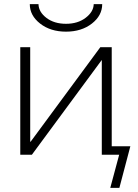

<svg xmlns="http://www.w3.org/2000/svg" viewBox="-20 -748 668 928"><path d="M433 -728H474Q474 -673 424 -634Q374 -595 299 -595Q224 -595 174 -634Q124 -673 124 -728H166Q167 -690 204.5 -661.5Q242 -633 299 -633Q356 -633 394 -662Q432 -691 433 -728ZM126 -520V-63H128L465 -520H520V-41H610L557 160H513L556 0H520H493H472V-457H471L134 0H78V-520Z"/></svg>

Font: M PLUS 1p Light
Style: Regular
Weight: 300
Version: Version 1.061